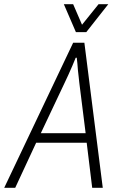

<svg xmlns="http://www.w3.org/2000/svg" viewBox="-56 -888 560 908"><path d="M-36 0 290 -686H343L430 0H380L354 -213H115L16 0ZM137 -258H349L319 -497Q318 -510 316 -525Q314 -540 312.5 -556Q311 -572 310 -587.5Q309 -603 307 -615H302Q296 -599 286.5 -577.5Q277 -556 267.5 -534.5Q258 -513 250 -497ZM456 -868 352 -736H303L246 -868H290L341 -750H315L410 -868Z"/></svg>

Font: Archivo Condensed Thin
Style: Italic
Weight: 250
Width: 3
Italic angle: -10°
Designer: Hector Gatti
Foundry: Omnibus-Type
Version: Version 2.001